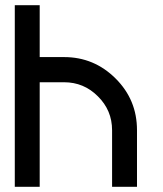

<svg xmlns="http://www.w3.org/2000/svg" viewBox="-20 -720 628 740"><path d="M508 0V-218Q508 -277 487.5 -326.5Q467 -376 426 -417Q343 -500 227 -500H133V-700H37V0H133V-403H227Q303 -403 357 -349Q412 -295 412 -218V0Z"/></svg>

Font: Unageo
Style: Medium
Weight: 500
Designer: Richard Sepsi
Foundry: Richard Sepsi
Version: Version 2.000